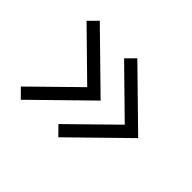

<svg xmlns="http://www.w3.org/2000/svg" viewBox="-133 -902 1113 1113"><g transform="rotate(45 423.0 -346.0)"><path d="M130.8 -670 461.5 -346.2 130.8 -22.3 76.9 -76.9 351.5 -346.2 76.9 -615.4ZM438.5 -670 769.2 -346.2 438.5 -22.3 384.6 -76.9 659.2 -346.2 384.6 -615.4Z"/></g></svg>

Font: linja laso
Style: Regular
Weight: 700
Version: Version 001.000